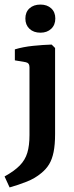

<svg xmlns="http://www.w3.org/2000/svg" viewBox="-46 -625 325 840"><path d="M195 -415V-39Q195 8 188.5 40Q182 72 169 93.5Q156 115 135 132Q108 155 71.5 169.5Q35 184 -4 195L-26 147Q17 123 40.5 99Q64 75 73.5 43.5Q83 12 83 -34V-331Q83 -350 66 -353L19 -361V-409Q55 -420 99.5 -424.5Q144 -429 180 -430ZM196 -544Q196 -516 178 -499Q160 -482 131 -482Q101 -482 83 -499Q65 -516 65 -544Q65 -572 83 -588.5Q101 -605 131 -605Q160 -605 178 -588.5Q196 -572 196 -544Z"/></svg>

Font: Rasa SemiBold
Style: Regular
Weight: 600
Designer: Anna Giedrys (Yrsa+Rasa design), David Brezina (Yrsa art-direction, Rasa art-direction, design)
Foundry: Rosetta Type Foundry
Version: Version 2.004